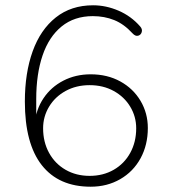

<svg xmlns="http://www.w3.org/2000/svg" viewBox="-20 -698 640 726"><path d="M74 -314Q74 -422 103.5 -504Q133 -586 191 -632Q249 -678 332 -678Q381 -678 428.5 -657.5Q476 -637 510 -598Q519 -588 516 -577Q513 -566 502.5 -563Q492 -560 481 -572Q449 -607 412 -622Q375 -637 331 -637Q261 -637 213 -598Q165 -559 141 -488.5Q117 -418 117 -323V-230H111Q116 -284 144.5 -326.5Q173 -369 219.5 -393Q266 -417 323 -417Q386 -417 435 -390Q484 -363 511.5 -316.5Q539 -270 539 -214Q539 -150 511.5 -99.5Q484 -49 434.5 -20.5Q385 8 323 8Q202 8 138 -73.5Q74 -155 74 -314ZM495 -213Q495 -257 472.5 -294.5Q450 -332 410 -354Q370 -376 319 -376Q268 -376 228 -354Q188 -332 165.5 -294.5Q143 -257 143 -213Q143 -161 165.5 -120Q188 -79 228 -56Q268 -33 319 -33Q370 -33 410 -56Q450 -79 472.5 -120Q495 -161 495 -213Z"/></svg>

Font: SN Pro Thin
Style: Regular
Weight: 200
Designer: Tobias Whetton
Foundry: Supernotes
Version: Version 1.003;Glyphs 3.3 (3324)